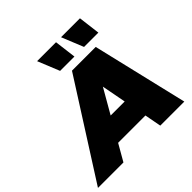

<svg xmlns="http://www.w3.org/2000/svg" viewBox="-298 -1122 1327 1327"><g transform="rotate(-45 366.0 -458.5)"><path d="M-74 0 372 -700H604L770 0H535L512 -122H245L175 0ZM342 -292H479L445 -471ZM313 -757 248 -917H433L453 -757ZM547 -757 482 -917H667L687 -757Z"/></g></svg>

Font: Montserrat Black
Style: Italic
Weight: 900
Italic angle: -11.3°
Designer: Julieta Ulanovsky
Foundry: Julieta Ulanovsky
Version: Version 9.000; ttfautohint (v1.8.4.7-5d5b)